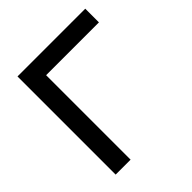

<svg xmlns="http://www.w3.org/2000/svg" viewBox="-192 -846 982 982"><g transform="rotate(-45 299.5 -355.0)"><path d="M86 0V-710H576V-611H194V0Z"/></g></svg>

Font: Geist Med
Style: Regular
Weight: 400
Designer: Basement.studio, Andrés Briganti, Mateo Zaragoza
Foundry: Basement.studio, Vercel, Andrés Briganti, Guido Ferreyra, Mateo Zaragoza
Version: Version 1.401